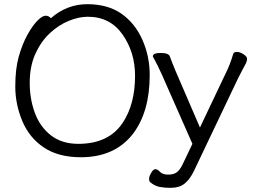

<svg xmlns="http://www.w3.org/2000/svg" viewBox="-20 -733 1221 917"><path d="M710 -464Q710 -480 747.5 -480Q785 -480 791 -464Q799 -441 819 -393L935 -124L1058 -383Q1078 -422 1094 -476Q1097 -485 1111.5 -485Q1126 -485 1143 -474Q1160 -463 1160 -452Q1160 -441 1154.5 -430.5Q1149 -420 1138 -399.5Q1127 -379 1118 -361L907 82Q887 124 861.5 144Q836 164 797 164H787Q768 164 744 160Q720 156 697 137Q692 132 692 121Q692 110 702 92.5Q712 75 722 75Q732 75 744.5 88Q757 101 783.5 101Q810 101 825.5 89Q841 77 855 46L899 -46L753 -377Q731 -425 720.5 -443.5Q710 -462 710 -464ZM223 -646Q299 -713 397 -713Q495 -713 560 -667.5Q625 -622 660 -543Q695 -464 695 -375Q695 -200 616 -95Q529 18 366 18Q259 18 189.5 -28.5Q120 -75 86.5 -155Q53 -235 53 -319.5Q53 -404 69.5 -462.5Q86 -521 110 -565Q134 -609 158 -633.5Q182 -658 197.5 -658Q213 -658 223 -646ZM354 -46Q498 -46 565 -145Q625 -234 625 -371Q625 -483 565.5 -568Q506 -653 399 -653Q356 -653 307.5 -633Q259 -613 217 -573.5Q175 -534 148.5 -475Q122 -416 122 -337.5Q122 -259 147 -192.5Q172 -126 224 -86Q276 -46 354 -46Z"/></svg>

Font: Moon Stars Kai T
Style: Regular
Weight: 400
Designer: GuiWonder
Version: Version 1.101